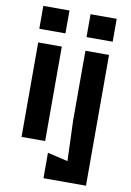

<svg xmlns="http://www.w3.org/2000/svg" viewBox="-99 -780 708 1041"><g transform="rotate(10 255.0 -260.0)"><path d="M60 0H190V-520H60ZM53 -594H197V-720H53ZM216 200H450V-520H320V-134L328 86L216 60ZM313 -594H457V-720H313Z"/></g></svg>

Font: Pescante Normal
Style: Regular
Weight: 400
Designer: Ariel Martín Pérez
Foundry: Tunera Type Foundry
Version: Version 1.000;FEAKit 1.0